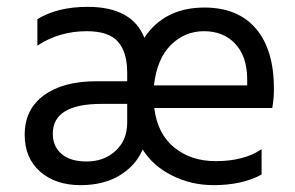

<svg xmlns="http://www.w3.org/2000/svg" viewBox="-20 -535 859 560"><path d="M396 -99Q377 -53 330 -24Q283 5 215 5Q142 5 97 -34.5Q52 -74 52 -142Q52 -216 108 -257Q164 -298 261 -298H351V-323Q351 -383 324 -413.5Q297 -444 233 -444Q153 -444 89 -402V-479Q147 -515 236 -515Q365 -515 401 -425Q460 -513 576 -513Q674 -513 726.5 -451.5Q779 -390 779 -275Q779 -247 774 -220H430Q439 -145 488 -105Q537 -65 609 -65Q692 -65 743 -100V-26Q686 5 603 5Q538 5 482 -23Q426 -51 396 -99ZM134 -145Q134 -108 159.5 -86Q185 -64 233 -64Q283 -64 317 -95Q351 -126 351 -177V-232H276Q134 -232 134 -145ZM429 -286H701V-306Q700 -372 665.5 -408Q631 -444 575 -444Q519 -444 478.5 -404Q438 -364 429 -286Z"/></svg>

Font: Hind Guntur
Style: Regular
Weight: 400
Version: Version 1.000;PS 1.0;hotconv 1.0.86;makeotf.lib2.5.63406; tt